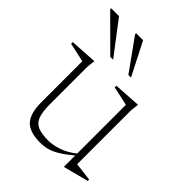

<svg xmlns="http://www.w3.org/2000/svg" viewBox="-201 -787 908 908"><g transform="rotate(45 253.0 -333.0)"><path d="M126.5 -148.5Q126.5 -100 136.8 -72.8Q147 -45.5 172.5 -34.8Q198 -24 242.5 -24Q270 -24 308 -36Q346 -48 386.5 -81L395.5 -75.5Q363 -47.5 338.5 -30.5Q314 -13.5 294.2 -4.8Q274.5 4 257 7Q239.5 10 222 10Q150.5 10 120.8 -22.8Q91 -55.5 91 -129V-403.5L-5 -424.5V-435.5L131 -444L126.5 -404ZM382.5 10.5V-71.5V-403.5L286.5 -424.5V-435.5L423 -444L418 -404V-42Q422.5 -41.5 434 -40Q445.5 -38.5 460.2 -36.8Q475 -35 488.2 -33.2Q501.5 -31.5 509.5 -30.5V-21.5L387 10.5ZM189 -511.5H170L10.5 -670.5V-677H63ZM308.5 -511.5H291L177 -670.5V-677H224Z"/></g></svg>

Font: Newsreader 24pt ExtraLight
Style: Regular
Weight: 250
Designer: Hugues Gentile
Foundry: Production Type
Version: Version 1.003